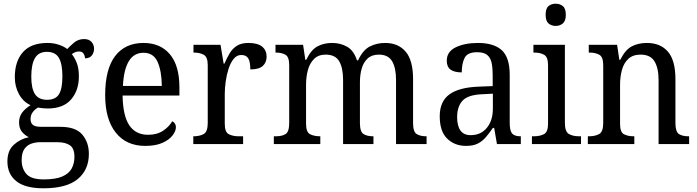

<svg xmlns="http://www.w3.org/2000/svg" viewBox="-20 -778 3767 1037"><path d="M214 239Q116 239 68 200.5Q20 162 20 94Q20 35 55 3.5Q90 -28 136 -37Q116 -46 99.5 -65Q83 -84 83 -117Q83 -147 99 -169Q115 -191 145 -210Q105 -228 82.5 -269.5Q60 -311 60 -361Q60 -447 104 -496.5Q148 -546 237 -546Q270 -546 299 -536Q328 -526 343 -513Q356 -527 379 -547Q402 -567 434 -567Q461 -567 474.5 -551.5Q488 -536 488 -515Q488 -494 476 -478.5Q464 -463 439 -463Q439 -476 431.5 -488Q424 -500 407 -500Q395 -500 386 -496Q377 -492 368 -486Q384 -465 395 -437Q406 -409 406 -365Q406 -290 364 -241Q322 -192 237 -192Q225 -192 210 -193.5Q195 -195 185 -197Q169 -188 157 -172.5Q145 -157 145 -134Q145 -114 157.5 -103.5Q170 -93 204 -93H306Q389 -93 424.5 -51Q460 -9 460 53Q460 139 400 189Q340 239 214 239ZM234 -239Q280 -239 298.5 -269Q317 -299 317 -365Q317 -433 298 -465.5Q279 -498 233 -498Q189 -498 169 -464.5Q149 -431 149 -364Q149 -300 169 -269.5Q189 -239 234 -239ZM216 191Q281 191 317 175Q353 159 367.5 131.5Q382 104 382 69Q382 24 358 7Q334 -10 289 -10H197Q172 -10 149 -2Q126 6 111.5 27Q97 48 97 87Q97 132 122.5 161.5Q148 191 216 191Z M764 10Q662 10 605 -62Q548 -134 548 -264Q548 -405 602 -475.5Q656 -546 755 -546Q846 -546 897.5 -485Q949 -424 949 -306V-262H642Q644 -152 678.5 -101Q713 -50 780 -50Q828 -50 861 -72Q894 -94 910 -123Q918 -120 924 -111.5Q930 -103 930 -90Q930 -70 912 -46.5Q894 -23 857.5 -6.5Q821 10 764 10ZM854 -314Q853 -395 831 -444Q809 -493 755 -493Q703 -493 675.5 -447Q648 -401 644 -314Z M1024 0V-42H1027Q1058 -42 1080 -54Q1102 -66 1102 -114V-426Q1102 -471 1080 -482.5Q1058 -494 1028 -494H1025V-536H1171L1188 -434H1192Q1205 -464 1220 -489.5Q1235 -515 1259 -530.5Q1283 -546 1322 -546Q1372 -546 1396 -526Q1420 -506 1420 -472Q1420 -441 1399.5 -422Q1379 -403 1332 -403Q1332 -444 1321 -462.5Q1310 -481 1283 -481Q1259 -481 1242 -460Q1225 -439 1214.5 -406.5Q1204 -374 1199 -337.5Q1194 -301 1194 -270V-109Q1194 -64 1216 -53Q1238 -42 1268 -42H1293V0Z M1459 0V-42H1472Q1503 -42 1522.5 -54Q1542 -66 1542 -114V-426Q1542 -471 1521.5 -482.5Q1501 -494 1471 -494H1468V-536H1617L1629 -455H1634Q1660 -509 1694.5 -527.5Q1729 -546 1774 -546Q1819 -546 1855 -525.5Q1891 -505 1908 -452H1914Q1940 -508 1977.5 -527Q2015 -546 2060 -546Q2131 -546 2171 -499Q2211 -452 2211 -350V-114Q2211 -66 2230.5 -54Q2250 -42 2281 -42H2284V0H2119V-346Q2119 -411 2098 -447Q2077 -483 2026 -483Q1988 -483 1965.5 -462Q1943 -441 1933.5 -407.5Q1924 -374 1924 -334V-114Q1924 -66 1943.5 -54Q1963 -42 1994 -42H1997V0H1833V-346Q1833 -411 1812 -447Q1791 -483 1739 -483Q1700 -483 1676.5 -460Q1653 -437 1643 -400Q1633 -363 1633 -320V-109Q1633 -64 1655 -53Q1677 -42 1708 -42H1710V0Z M2497 10Q2436 10 2395.5 -29Q2355 -68 2355 -150Q2355 -230 2407 -268Q2459 -306 2565 -310L2641 -313V-373Q2641 -410 2635.5 -437.5Q2630 -465 2612 -480.5Q2594 -496 2557 -496Q2505 -496 2489.5 -465.5Q2474 -435 2474 -387Q2434 -387 2413.5 -402Q2393 -417 2393 -450Q2393 -499 2441.5 -522.5Q2490 -546 2562 -546Q2647 -546 2690 -507Q2733 -468 2733 -373V-114Q2733 -72 2746 -57Q2759 -42 2790 -42H2793V0H2664L2649 -87H2642Q2623 -59 2604 -37Q2585 -15 2560.5 -2.5Q2536 10 2497 10ZM2522 -48Q2577 -48 2609.5 -87.5Q2642 -127 2642 -191V-272L2584 -269Q2508 -266 2478.5 -234.5Q2449 -203 2449 -145Q2449 -98 2467 -73Q2485 -48 2522 -48Z M2981 -638Q2958 -638 2942.5 -651.5Q2927 -665 2927 -698Q2927 -732 2942.5 -745Q2958 -758 2981 -758Q3004 -758 3020 -745Q3036 -732 3036 -698Q3036 -665 3020 -651.5Q3004 -638 2981 -638ZM2853 0V-42H2865Q2896 -42 2918 -53.5Q2940 -65 2940 -109V-426Q2940 -470 2919 -482Q2898 -494 2867 -494H2861V-536H3031V-114Q3031 -67 3052.5 -54.5Q3074 -42 3106 -42H3118V0Z M3155 0V-42H3163Q3194 -42 3216 -54Q3238 -66 3238 -114V-426Q3238 -471 3216.5 -482.5Q3195 -494 3165 -494H3160V-536H3313L3325 -455H3330Q3357 -509 3392 -527.5Q3427 -546 3474 -546Q3547 -546 3587.5 -499Q3628 -452 3628 -350V-114Q3628 -66 3647 -54Q3666 -42 3697 -42H3702V0H3537V-346Q3537 -410 3515 -446.5Q3493 -483 3440 -483Q3398 -483 3373.5 -460Q3349 -437 3339 -400Q3329 -363 3329 -320V-109Q3329 -64 3350 -53Q3371 -42 3401 -42H3406V0Z"/></svg>

Font: Noto Serif Myanmar SemCond
Style: Regular
Weight: 400
Width: 4
Designer: Ben Mitchell and the Monotype Design Team
Foundry: Monotype Imaging Inc.
Version: Version 2.106; ttfautohint (v1.8.4.7-5d5b)